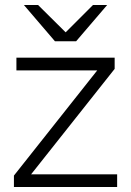

<svg xmlns="http://www.w3.org/2000/svg" viewBox="-20 -752 527 772"><path d="M36 0H451V-51H105L441 -475V-520H46V-469H371L36 -46ZM76 -732 201 -586H286L411 -732H354L244 -622L133 -732Z"/></svg>

Font: Aspekta 250
Style: Regular
Weight: 250
Designer: Ivo Dolenc
Version: Version 2.000